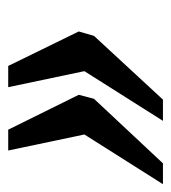

<svg xmlns="http://www.w3.org/2000/svg" viewBox="6 -510 426 479"><g transform="rotate(90 219.5 -270.0)"><path d="M303 -77H355L315 -267L439 -463H387L226 -291L216 -253ZM144 -77H197L157 -267L281 -463H228L69 -291L58 -253Z"/></g></svg>

Font: Noto Serif Condensed Semi
Style: Italic
Weight: 600
Width: 3
Italic angle: -12°
Designer: Monotype Design Team
Foundry: Monotype Imaging Inc.
Version: Version 1.901